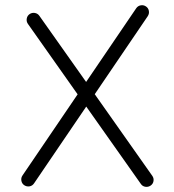

<svg xmlns="http://www.w3.org/2000/svg" viewBox="-20 -701 678 750"><path d="M74.7 22.5Q65.4 16.1 63.5 4.9Q61.5 -6.3 67.9 -15.6L283.2 -332.5L88.9 -607.9Q82.5 -617.2 84.5 -628.4Q86.4 -639.6 95.7 -646Q105 -652.3 116.2 -650.4Q127.4 -648.4 133.8 -639.2L316.4 -380.9L512.2 -668.9Q518.6 -678.2 529.8 -680.2Q541 -682.1 550.3 -675.8Q559.6 -669.4 561.5 -658.4Q563.5 -647.5 557.1 -637.7L350.1 -333L575.2 -13.7Q581.5 -4.4 579.6 6.6Q577.6 17.6 568.4 23.9Q559.1 30.3 547.9 28.6Q536.6 26.9 530.3 17.6L316.9 -284.7L112.8 15.6Q106.4 24.9 95.5 26.9Q84.5 28.8 74.7 22.5Z"/></svg>

Font: Mikhak-DS2-FD Light
Style: Regular
Weight: 300
Designer: Amin Abedi
Version: Version 3.2